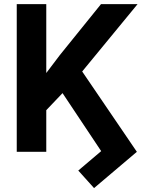

<svg xmlns="http://www.w3.org/2000/svg" viewBox="-20 -748 756 946"><path d="M187 -183.1 160.6 -325.7 274.9 -476.6 477.5 -727.5H657.7L355 -359.4ZM62.5 0V-727.5H208V0ZM443.4 178.7 365.7 92.3 478.5 -3.4 262.2 -328.1 368.2 -420.4 654.3 0Z"/></svg>

Font: Inter Cardless Tabular Bold
Style: Bold
Weight: 700
Designer: Rasmus Andersson
Foundry: rsms
Version: Version 4.000;git-4fc901f